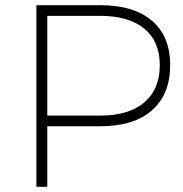

<svg xmlns="http://www.w3.org/2000/svg" viewBox="-20 -719 704 739"><path d="M635 -469Q635 -356 565 -294.5Q495 -233 366 -233H162V0H120V-699H366Q495 -699 565 -639Q635 -579 635 -469ZM595 -468Q595 -560 535 -609Q475 -658 365 -658H162V-274H365Q475 -274 535 -324.5Q595 -375 595 -468Z"/></svg>

Font: TypoPRO Montserrat
Style: Regular
Weight: 275
Designer: Julieta Ulanovsky
Foundry: Julieta Ulanovsky
Version: Version 6.001